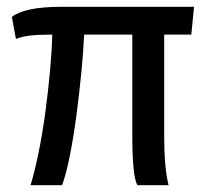

<svg xmlns="http://www.w3.org/2000/svg" viewBox="-20 -546 619 566"><path d="M70 0Q82 -39 93.5 -95Q105 -151 113.5 -214Q122 -277 127.5 -337Q133 -397 134 -444Q91 -444 67 -441Q43 -438 27 -431L15 -496Q32 -510 68 -518Q104 -526 164 -526H552L544 -444H464V-156Q464 -95 467.5 -59Q471 -23 477 0H385Q370 -27 370 -147V-444H228Q226 -397 220 -334.5Q214 -272 205.5 -207.5Q197 -143 186 -87.5Q175 -32 163 0Z"/></svg>

Font: Archivo Narrow Medium
Style: Regular
Weight: 500
Designer: Hector Gatti
Foundry: Omnibus-Type
Version: Version 3.002